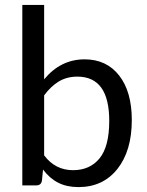

<svg xmlns="http://www.w3.org/2000/svg" viewBox="-20 -756 600 783"><path d="M300 7Q252.5 7 217.5 -10.8Q182.5 -28.5 155.5 -64.5L151 -19Q147.5 0 128.5 0H71V-736H160V-432.5Q227.5 -514 325 -514Q414.5 -514 466 -448Q517.5 -382 517.5 -266.5Q517.5 -141 458.8 -67Q400 7 300 7ZM278 -62Q346.5 -62 386 -110.2Q425.5 -158.5 425.5 -263Q425.5 -443.5 295.5 -443.5Q253 -443.5 220.2 -424Q187.5 -404.5 160 -367V-122.5Q205 -62 278 -62Z"/></svg>

Font: Verano Sans
Style: Regular
Weight: 400
Designer: Lukasz Dziedzic with Adam Twardoch and Botio Nikoltchev
Foundry: tyPoland Lukasz Dziedzic
Version: Version 3.001;December 28, 2019;FontCreator 12.0.0.2547 64-b